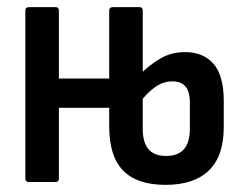

<svg xmlns="http://www.w3.org/2000/svg" viewBox="-20 -510 686 538"><path d="M61 0Q51 0 51 -10V-480Q51 -490 61 -490H136Q145 -490 145 -480V-290H297V-208H145V-10Q145 0 136 0ZM444 8Q364 8 325 -32Q286 -72 286 -156V-480Q286 -490 296 -490H371Q380 -490 380 -480V-149Q380 -111 396 -92Q412 -73 446 -73Q479 -73 495.5 -92Q512 -111 512 -150V-221Q512 -254 499.5 -268Q487 -282 463 -282Q437 -282 414 -265.5Q391 -249 372 -223L370 -299Q396 -326 427.5 -345Q459 -364 498 -364Q550 -364 578.5 -331Q607 -298 607 -227V-154Q607 -73 565.5 -32.5Q524 8 444 8Z"/></svg>

Font: Sofia Sans Condensed SemiBold
Style: Regular
Weight: 600
Designer: Botio Nikoltchev, Ani Petrova
Foundry: lettersoup
Version: Version 4.101